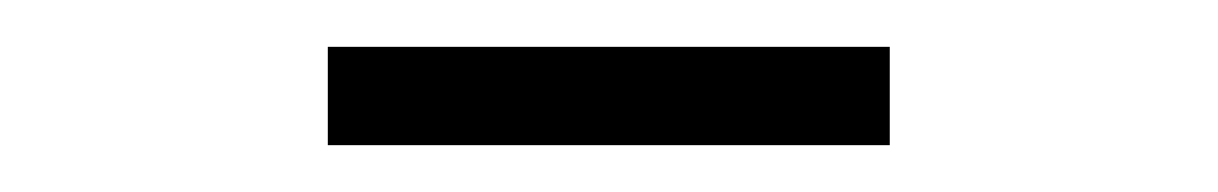

<svg xmlns="http://www.w3.org/2000/svg" viewBox="-20 -902 520 82"><path d="M120 -840V-882H360V-840Z"/></svg>

Font: Manrope ExtraLight
Style: Regular
Weight: 200
Designer: Mikhail Sharanda
Foundry: Mikhail Sharanda
Version: Version 4.505